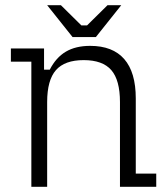

<svg xmlns="http://www.w3.org/2000/svg" viewBox="-20 -721 643 741"><path d="M101 0V-483H22V-534H150V-452H172Q196 -499 234 -521.5Q272 -544 328 -544Q415 -544 459.5 -493Q504 -442 504 -341V-51H583V0H443V-327Q443 -412 409.5 -450.5Q376 -489 303 -489Q230 -489 196 -450.5Q162 -412 162 -327V0ZM448 -701 350 -578H260L162 -701H215L294 -623H316L395 -701Z"/></svg>

Font: Mozilla Headline ExtraLight
Style: Regular
Weight: 200
Designer: Studio DRAMA
Foundry: Studio DRAMA
Version: Version 1.000